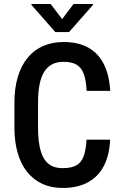

<svg xmlns="http://www.w3.org/2000/svg" viewBox="-20 -931 609 961"><path d="M413.1 -231.9H531.2Q527.8 -154.8 500 -100.8Q472.2 -46.9 420.2 -18.6Q368.2 9.8 293.5 9.8Q236.8 9.8 192.1 -10.7Q147.5 -31.2 116.2 -70.1Q85 -108.9 68.6 -165Q52.2 -221.2 52.2 -292.5V-418.5Q52.2 -489.7 69.1 -545.9Q85.9 -602.1 117.7 -641.1Q149.4 -680.2 195.1 -700.4Q240.7 -720.7 298.3 -720.7Q372.1 -720.7 422.4 -692.4Q472.7 -664.1 500 -609.4Q527.3 -554.7 531.7 -476.1H413.6Q411.1 -529.3 399.2 -561.3Q387.2 -593.3 363 -607.4Q338.9 -621.6 298.3 -621.6Q264.6 -621.6 240.5 -608.9Q216.3 -596.2 200.9 -571Q185.5 -545.9 178 -508.1Q170.4 -470.2 170.4 -419.4V-292.5Q170.4 -243.7 176.8 -206.1Q183.1 -168.5 197.3 -142.3Q211.4 -116.2 234.9 -102.8Q258.3 -89.4 293.5 -89.4Q335.4 -89.4 360.6 -102.5Q385.7 -115.7 397.9 -147Q410.2 -178.2 413.1 -231.9ZM233.4 -911.1 291 -835.4 348.1 -911.1H445.3V-906.2L325.7 -770.5H256.8L137.2 -906.7V-911.1Z"/></svg>

Font: Roboto Condensed Medium
Style: Regular
Weight: 500
Designer: Christian Robertson
Foundry: Google
Version: Version 3.0